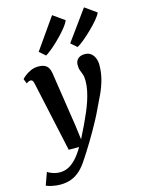

<svg xmlns="http://www.w3.org/2000/svg" viewBox="-195 -971 969 1312"><g transform="rotate(-15 289.5 -315.0)"><path d="M72.5 -459.5Q69 -476.5 63.8 -482.8Q58.5 -489 50.5 -489Q43.5 -489 36.2 -485.8Q29 -482.5 20.5 -476L7 -510Q11.5 -516 28 -529.8Q44.5 -543.5 70 -555.5Q95.5 -567.5 125 -567.5Q152.5 -567.5 169.5 -559.5Q186.5 -551.5 195.5 -536.5Q204.5 -521.5 208 -500.5Q215 -452.5 222.5 -404.8Q230 -357 237 -309.8Q244 -262.5 251.2 -215Q258.5 -167.5 266 -120L280 -11L325.5 -103.5Q343.5 -141.5 359.2 -178.2Q375 -215 387 -251Q399 -287 406 -321.8Q413 -356.5 413 -390Q413 -418.5 407 -435.2Q401 -452 394.8 -467.5Q388.5 -483 388.5 -507Q388.5 -534 405.5 -550.5Q422.5 -567 454.5 -567Q480.5 -567 497.8 -553.5Q515 -540 523.8 -517.8Q532.5 -495.5 532.5 -470.5Q532.5 -417 519.5 -368.5Q506.5 -320 485.2 -274Q464 -228 440.5 -181Q426 -149.5 407.5 -114.8Q389 -80 369 -45Q349 -10 329.5 22.2Q310 54.5 293 81.2Q276 108 263.5 126.5Q235.5 171.5 205.2 199Q175 226.5 140.5 239Q106 251.5 63.5 251.5Q36.5 251.5 6 245Q-24.5 238.5 -35 231.5L-3 143Q7 152 32.5 160.8Q58 169.5 85.5 169.5Q114.5 169.5 142.5 156Q170.5 142.5 198 113.2Q225.5 84 253.5 36H180ZM197.5 -626 155 -663.5 308 -882 389 -824.5Q383.5 -809 367.2 -787Q351 -765 328.2 -740.5Q305.5 -716 281 -692.8Q256.5 -669.5 234.2 -651.8Q212 -634 197.5 -626ZM420.5 -626.5 378 -663.5 532.5 -877 614 -819Q606.5 -799.5 582.2 -771Q558 -742.5 527.2 -712.8Q496.5 -683 467.5 -659.2Q438.5 -635.5 420.5 -626.5Z"/></g></svg>

Font: Merriweather
Style: Bold Italic
Weight: 700
Italic angle: -7.8°
Version: Version 2.101